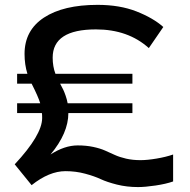

<svg xmlns="http://www.w3.org/2000/svg" viewBox="-20 -740 776 783"><path d="M49.8 -278.8V-318.8H144Q136.2 -345.2 108.9 -398.9H49.8V-439H91.8Q80.1 -476.6 80.1 -520Q80.1 -616.2 159.2 -668.2Q238.3 -720.2 377.9 -720.2Q468.3 -720.2 536.6 -693.4Q605 -666.5 646 -629.9L586.9 -543.9Q502.4 -620.1 371.1 -620.1Q194.8 -620.1 194.8 -504.9Q194.8 -468.8 206.1 -439H520V-398.9H225.1Q233.9 -382.3 237.8 -374.5Q241.7 -366.7 247.3 -350.8Q252.9 -335 255.9 -318.8H520V-278.8H258.8Q258.8 -197.3 186 -109.9Q243.2 -147 296.9 -147Q331.5 -147 360.1 -140.9Q388.7 -134.8 408.4 -126Q428.2 -117.2 448 -108.2Q467.8 -99.1 494.4 -93Q521 -86.9 553.2 -86.9Q580.6 -86.9 618.4 -93.3Q656.2 -99.6 686 -109.9V0Q656.7 10.3 614 16.6Q571.3 22.9 543 22.9Q497.1 22.9 456.5 12.7Q416 2.4 390.6 -9.5Q365.2 -21.5 327.1 -31.7Q289.1 -42 247.1 -42Q180.7 -42 108.9 15.1L40 -69.8Q151.9 -189.9 151.9 -258.8Q151.9 -272.9 150.9 -278.8Z"/></svg>

Font: Copperplate Sans CC Heavy
Style: Regular
Weight: 400
Designer: indestructible type*
Foundry: Cowboy Collective
Version: Version 1.000